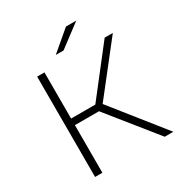

<svg xmlns="http://www.w3.org/2000/svg" viewBox="-200 -1017 1094 1160"><g transform="rotate(-30 347.5 -437.5)"><path d="M345 -332H177V0H126V-700H177V-378H346L597 -700H654L386 -359L672 0H612ZM428 -875H500L343 -757H289Z"/></g></svg>

Font: Montserrat Alternates Light
Style: Regular
Weight: 300
Designer: Julieta Ulanovsky
Foundry: Julieta Ulanovsky
Version: Version 7.200